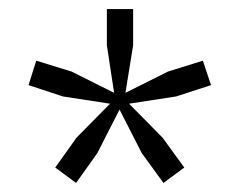

<svg xmlns="http://www.w3.org/2000/svg" viewBox="-20 -853 529 424"><path d="M102 -483 149 -549 223 -624 119 -640 43 -665 60 -719 138 -695 232 -648 216 -753V-833H274V-753L257 -648L351 -695L428 -719L446 -665L369 -640L265 -624L339 -549L387 -483L341 -449L293 -515L244 -611L195 -515L148 -449Z"/></svg>

Font: Encode Sans Narrow
Style: Regular
Weight: 400
Designer: Pablo Impallari, Andres Torresi
Foundry: Pablo Impallari, Andres Torresi
Version: Version 1.000; ttfautohint (v1.00) -l 8 -r 50 -G 200 -x 14 -